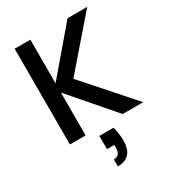

<svg xmlns="http://www.w3.org/2000/svg" viewBox="-226 -816 1085 1207"><g transform="rotate(-30 316.5 -212.5)"><path d="M607 0H458L189 -311V0H75V-695H189V-378L459 -695H602L300 -347ZM365 46Q379 98 379 145Q379 270 267 270V220Q315 220 315 163V142H262V46Z"/></g></svg>

Font: Poppins Cyr Med
Style: Regular
Weight: 500
Designer: Ninad Kale (Devanagari), Jonny Pinhorn (Latin)
Foundry: Indian Type Foundry
Version: 4.004